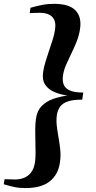

<svg xmlns="http://www.w3.org/2000/svg" viewBox="-20 -851 503 1004"><path d="M262 -831Q342.5 -831 375.2 -796.2Q408 -761.5 398.5 -699.5Q393.5 -665.5 380.8 -633.5Q368 -601.5 353.2 -571.5Q338.5 -541.5 326 -513Q313.5 -484.5 309.5 -457Q305.5 -431.5 312.2 -411Q319 -390.5 343.2 -378.8Q367.5 -367 415.5 -367L410 -330Q362 -330 334.5 -320.5Q307 -311 294.2 -293Q281.5 -275 277.5 -250Q273.5 -222.5 277 -192.8Q280.5 -163 286.2 -131.2Q292 -99.5 295.2 -66.5Q298.5 -33.5 293 1Q283.5 63.5 239.2 98Q195 132.5 113.5 132.5Q80 132.5 54 126.8Q28 121 -0.5 112.5L4 86Q11.5 86 21.8 86.5Q32 87 42.2 87.2Q52.5 87.5 60 87.5Q83.5 87.5 105 79.2Q126.5 71 142 51.5Q157.5 32 163 -2Q166 -23.5 166 -52.5Q166 -81.5 165 -113Q164 -144.5 164.2 -175.5Q164.5 -206.5 168.5 -232.5Q174.5 -273.5 198.8 -297.5Q223 -321.5 258.2 -333.8Q293.5 -346 332.5 -351.5Q295 -356.5 263.8 -370Q232.5 -383.5 216 -408.5Q199.5 -433.5 205.5 -474.5Q209.5 -500 218.2 -529.2Q227 -558.5 237.2 -588.2Q247.5 -618 256 -645.2Q264.5 -672.5 267.5 -694.5Q273 -729.5 263 -748.8Q253 -768 233.5 -776Q214 -784 190.5 -784Q183 -784 173 -783.8Q163 -783.5 153.2 -783.2Q143.5 -783 135.5 -782L139.5 -810.5Q167.5 -818.5 198.2 -824.8Q229 -831 262 -831Z"/></svg>

Font: Merriweather 120pt
Style: Bold Italic
Weight: 700
Italic angle: -7.8°
Version: Version 2.101